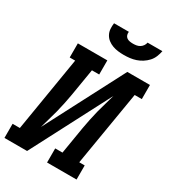

<svg xmlns="http://www.w3.org/2000/svg" viewBox="-229 -1073 1066 1190"><g transform="rotate(30 304.5 -477.5)"><path d="M-4 0V-101H48L136 -634H97V-735H308V-634H256L224 -441Q218 -407 211 -373Q204 -339 195.5 -305.5Q187 -272 177 -239Q167 -206 158 -172L451 -735H613V-634H562L473 -101H512V0H301V-101H353L385 -294Q391 -328 398 -362Q405 -396 413.5 -429.5Q422 -463 432 -496Q442 -529 451 -563L158 0ZM379 -815Q358 -815 337.5 -817.5Q317 -820 298 -827Q279 -834 263.5 -846Q248 -858 238.5 -875.5Q229 -893 227.5 -913.5Q226 -934 229 -955H335Q333 -943 336.5 -932Q340 -921 349 -914.5Q358 -908 370 -906Q382 -904 393 -904Q406 -904 418 -906Q430 -908 441 -914.5Q452 -921 459.5 -932Q467 -943 469 -955H575Q571 -934 562.5 -913Q554 -892 539 -875.5Q524 -859 504.5 -846.5Q485 -834 464 -827Q443 -820 421.5 -817.5Q400 -815 379 -815Z"/></g></svg>

Font: Iosevka Slab Extended Oblique
Style: Bold
Weight: 700
Width: 7
Italic angle: -9°
Monospace: yes
Designer: Belleve Invis
Foundry: Belleve Invis
Version: Version 11.1.1; ttfautohint (v1.8.3)